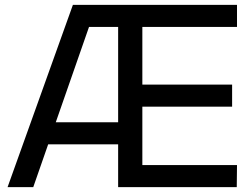

<svg xmlns="http://www.w3.org/2000/svg" viewBox="-20 -765 1027 785"><path d="M278 -745H949V-655H562V-419H929V-329H562V-90H949L948 0H463V-175H177L116 0H11ZM463 -265V-655H344L208 -265Z"/></svg>

Font: Eudoxus Sans Medium
Style: Regular
Weight: 500
Designer: Stijn de Vries
Foundry: tokotype
Version: Version 2.005